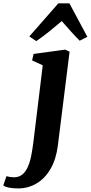

<svg xmlns="http://www.w3.org/2000/svg" viewBox="-140 -852 534 1130"><path d="M200.5 4.5Q190 86.5 157 142.8Q124 199 74.5 228Q25 257 -33 257Q-61 257 -85.5 252.5Q-110 248 -120.5 239L-102 185Q-94.5 187.5 -81.5 189.5Q-68.5 191.5 -58.5 191.5Q-28.5 191.5 -8.5 175Q11.5 158.5 24.2 129.2Q37 100 44.5 60.8Q52 21.5 57.5 -24L111.5 -467.5L49 -496.5L57.5 -534.5L243.5 -560L269.5 -547.5ZM73.5 -610 32.5 -637.5 203.5 -832.5H268.5L374 -635.5L329 -612.5Q302.5 -638.5 276 -668.5Q249.5 -698.5 223.5 -728Q188 -697.5 150 -667Q112 -636.5 73.5 -610Z"/></svg>

Font: Merriweather 36pt ExtraBold
Style: Italic
Weight: 800
Italic angle: -7.8°
Version: Version 2.101